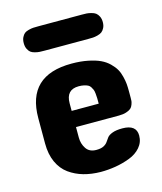

<svg xmlns="http://www.w3.org/2000/svg" viewBox="-106 -779 723 857"><g transform="rotate(-15 255.0 -350.0)"><path d="M467.8 -315.9V-285.2Q467.8 -275.9 467.3 -270.3Q466.8 -264.6 463.1 -254.4Q459.5 -244.1 452.6 -238Q445.8 -231.9 431.4 -227.1Q417 -222.2 397 -222.2H198.2V-173.8Q198.2 -145 213.1 -122.6Q228 -100.1 259.8 -100.1Q281.7 -100.1 294.2 -106.7Q306.6 -113.3 312.7 -122.6Q318.8 -131.8 325.7 -140.9Q332.5 -149.9 349.9 -156.5Q367.2 -163.1 396 -163.1Q460.9 -163.1 460.9 -112.8Q460.9 -82 440.9 -58.8Q420.9 -35.6 388.4 -23.4Q356 -11.2 322.3 -5.6Q288.6 0 253.9 0Q210.9 -0.5 174.8 -10.7Q138.7 -21 109.1 -42.2Q79.6 -63.5 62.7 -100.3Q45.9 -137.2 45.9 -187V-304.2Q45.9 -501 252 -501Q293.9 -501 327.6 -494.1Q361.3 -487.3 383.5 -476.8Q405.8 -466.3 422.1 -450.2Q438.5 -434.1 447 -418.9Q455.6 -403.8 460.4 -383.8Q465.3 -363.8 466.6 -349.1Q467.8 -334.5 467.8 -315.9ZM198.2 -332V-296.9H323.2Q323.2 -313.5 323 -322.5Q322.8 -331.5 321.5 -343.8Q320.3 -356 317.6 -362.3Q314.9 -368.7 310.3 -376Q305.7 -383.3 298.6 -386.7Q291.5 -390.1 281 -392.6Q270.5 -395 256.8 -395Q198.2 -395 198.2 -332ZM151.9 -700.2H353Q366.2 -700.2 375 -699.7Q383.8 -699.2 396.2 -696Q408.7 -692.9 416.3 -687.3Q423.8 -681.6 429.4 -670.7Q435.1 -659.7 435.1 -644Q435.1 -628.4 429.4 -617.4Q423.8 -606.4 416.3 -600.8Q408.7 -595.2 396.2 -592Q383.8 -588.9 375 -588.4Q366.2 -587.9 353 -587.9H151.9Q137.7 -587.9 128.7 -588.4Q119.6 -588.9 107.2 -592Q94.7 -595.2 87.6 -600.8Q80.6 -606.4 75.2 -617.4Q69.8 -628.4 69.8 -644Q69.8 -659.7 75.2 -670.7Q80.6 -681.6 87.6 -687.3Q94.7 -692.9 107.2 -696Q119.6 -699.2 128.7 -699.7Q137.7 -700.2 151.9 -700.2Z"/></g></svg>

Font: Concert One
Style: Regular
Weight: 400
Designer: Johan Kallas, Mihkel Virkus
Foundry: Johan Kallas, Mihkel Virkus
Version: Version 1.003